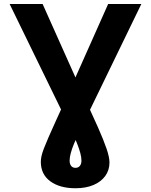

<svg xmlns="http://www.w3.org/2000/svg" viewBox="-20 -748 773 983"><path d="M29.3 -727.5H198.2L412.6 -248Q453.6 -159.2 482.2 -94.7Q510.7 -30.3 525.6 13.4Q540.5 57.1 540.5 84Q540.5 123 519 152.8Q497.6 182.6 458.5 199.2Q419.4 215.8 366.2 215.8Q286.1 215.8 237.5 180.2Q189 144.5 189 80.6Q189 67.4 192.4 51.5Q195.8 35.6 204.6 12.5Q213.4 -10.7 228.3 -44.9Q243.2 -79.1 265.9 -128.9Q288.6 -178.7 320.3 -248.5L533.7 -727.5H703.6L384.8 -70.3Q370.1 -39.1 359.1 -12.5Q348.1 14.2 342.3 35.9Q336.4 57.6 336.4 74.7Q336.4 91.3 344.2 101.3Q352.1 111.3 366.2 111.3Q380.9 111.3 388.9 101.3Q397 91.3 397 74.2Q397 57.1 391.1 35.4Q385.3 13.7 374.8 -12.9Q364.3 -39.6 349.6 -70.3Z"/></svg>

Font: Inter 16pt
Style: Bold
Weight: 700
Version: Version 4.001;git-66647c0bb